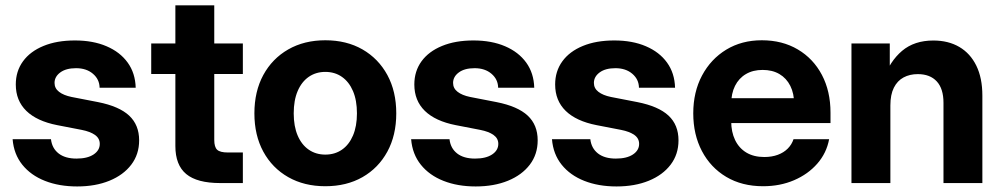

<svg xmlns="http://www.w3.org/2000/svg" viewBox="-20 -676 3699 709"><path d="M264.9 12.5Q198.2 12.5 146 -8.1Q93.8 -28.6 62.4 -67.7Q31 -106.8 26.6 -161.9H168.2Q172.1 -128.4 196.4 -109.4Q220.7 -90.4 262.5 -90.4Q302.7 -90.4 325.6 -105.6Q348.4 -120.8 348.4 -144.7Q348.4 -165.1 330.9 -177.6Q313.3 -190.2 281.6 -196.4L191.2 -213.9Q116.2 -228.6 77.3 -266.5Q38.3 -304.5 38.3 -364Q38.3 -413 64.9 -449.6Q91.4 -486.1 140.5 -506.3Q189.6 -526.6 256.7 -526.6Q323.6 -526.6 373.4 -505.2Q423.3 -483.9 451.4 -445Q479.6 -406 481.1 -352.1H347.8Q347.3 -383.1 323.2 -403.6Q299.1 -424.2 260.9 -424.2Q223.8 -424.2 202.6 -408.5Q181.4 -392.8 181.4 -369.8Q181.4 -349.8 198 -337Q214.6 -324.1 244.1 -318L341.9 -299Q420 -283.5 456.9 -249.1Q493.8 -214.7 493.8 -157.8Q493.8 -106.2 464.8 -68Q435.8 -29.7 384.1 -8.6Q332.4 12.5 264.9 12.5Z M876.8 -515.6V-402.7H538.4V-515.6ZM627.6 -656.2H771.2V-159.3Q771.2 -133.2 781.8 -123.1Q792.5 -112.9 821.6 -112.9Q833.8 -112.9 850.7 -112.9Q867.6 -112.9 876.8 -112.9V0Q863.8 0 840.4 0Q816.9 0 793.2 0Q707.8 0 667.7 -33.3Q627.6 -66.5 627.6 -136.8Z M1181.3 11.7Q1103.5 11.7 1044.4 -21.9Q985.3 -55.5 952.3 -116.1Q919.4 -176.6 919.4 -257.4Q919.4 -338.3 952.3 -399Q985.3 -459.6 1044.4 -493.5Q1103.5 -527.3 1181.3 -527.3Q1259.7 -527.3 1318.6 -493.5Q1377.4 -459.6 1410.4 -399Q1443.3 -338.3 1443.3 -257.4Q1443.3 -176.6 1410.4 -116.1Q1377.4 -55.5 1318.6 -21.9Q1259.7 11.7 1181.3 11.7ZM1181.3 -105.1Q1216.5 -105.1 1242.7 -123.3Q1268.9 -141.4 1283.5 -175.6Q1298.1 -209.8 1298.1 -257.4Q1298.1 -305.6 1283.5 -339.7Q1268.9 -373.8 1242.7 -392.1Q1216.5 -410.5 1181.3 -410.5Q1146.7 -410.5 1120.2 -392.3Q1093.8 -374 1079.2 -339.8Q1064.6 -305.6 1064.6 -257.4Q1064.6 -209.6 1079.2 -175.5Q1093.8 -141.4 1120.1 -123.3Q1146.5 -105.1 1181.3 -105.1Z M1736.6 12.5Q1669.8 12.5 1617.7 -8.1Q1565.5 -28.6 1534.1 -67.7Q1502.7 -106.8 1498.2 -161.9H1639.9Q1643.7 -128.4 1668 -109.4Q1692.3 -90.4 1734.1 -90.4Q1774.4 -90.4 1797.2 -105.6Q1820.1 -120.8 1820.1 -144.7Q1820.1 -165.1 1802.5 -177.6Q1785 -190.2 1753.2 -196.4L1662.9 -213.9Q1587.9 -228.6 1548.9 -266.5Q1510 -304.5 1510 -364Q1510 -413 1536.5 -449.6Q1563.1 -486.1 1612.2 -506.3Q1661.3 -526.6 1728.3 -526.6Q1795.2 -526.6 1845.1 -505.2Q1894.9 -483.9 1923.1 -445Q1951.3 -406 1952.8 -352.1H1819.5Q1819 -383.1 1794.9 -403.6Q1770.8 -424.2 1732.6 -424.2Q1695.5 -424.2 1674.3 -408.5Q1653.1 -392.8 1653.1 -369.8Q1653.1 -349.8 1669.7 -337Q1686.3 -324.1 1715.8 -318L1813.5 -299Q1891.7 -283.5 1928.6 -249.1Q1965.5 -214.7 1965.5 -157.8Q1965.5 -106.2 1936.5 -68Q1907.4 -29.7 1855.8 -8.6Q1804.1 12.5 1736.6 12.5Z M2256.6 12.5Q2189.9 12.5 2137.7 -8.1Q2085.5 -28.6 2054.1 -67.7Q2022.7 -106.8 2018.3 -161.9H2159.9Q2163.8 -128.4 2188.1 -109.4Q2212.4 -90.4 2254.2 -90.4Q2294.4 -90.4 2317.3 -105.6Q2340.1 -120.8 2340.1 -144.7Q2340.1 -165.1 2322.6 -177.6Q2305 -190.2 2273.3 -196.4L2182.9 -213.9Q2107.9 -228.6 2069 -266.5Q2030 -304.5 2030 -364Q2030 -413 2056.6 -449.6Q2083.1 -486.1 2132.2 -506.3Q2181.3 -526.6 2248.4 -526.6Q2315.3 -526.6 2365.1 -505.2Q2415 -483.9 2443.1 -445Q2471.3 -406 2472.8 -352.1H2339.5Q2339 -383.1 2314.9 -403.6Q2290.8 -424.2 2252.6 -424.2Q2215.5 -424.2 2194.3 -408.5Q2173.1 -392.8 2173.1 -369.8Q2173.1 -349.8 2189.7 -337Q2206.3 -324.1 2235.8 -318L2333.6 -299Q2411.7 -283.5 2448.6 -249.1Q2485.5 -214.7 2485.5 -157.8Q2485.5 -106.2 2456.5 -68Q2427.5 -29.7 2375.8 -8.6Q2324.1 12.5 2256.6 12.5Z M2798 11.7Q2719.9 11.7 2661.9 -22.8Q2603.8 -57.4 2571.9 -118.3Q2540 -179.2 2540 -257.4Q2540 -336.2 2572.4 -397.1Q2604.9 -458 2661.9 -492.7Q2719 -527.3 2793.2 -527.3Q2868.9 -527.3 2926.1 -493.4Q2983.4 -459.5 3015.1 -399.3Q3046.8 -339 3046.8 -260.3V-221.5H2591.3V-313.3H2977.5L2912.6 -291.6Q2912.6 -330.6 2898.4 -358.9Q2884.2 -387.2 2858.2 -402.5Q2832.2 -417.8 2796.1 -417.8Q2760.5 -417.8 2734.5 -402.5Q2708.4 -387.2 2694.2 -358.9Q2680.1 -330.6 2680.1 -291.6V-228.8Q2680.1 -189 2694.4 -159.1Q2708.8 -129.1 2736.1 -112.6Q2763.5 -96.2 2802.2 -96.2Q2830.4 -96.2 2852.3 -104.4Q2874.2 -112.5 2889 -127.4Q2903.7 -142.2 2910.2 -161.9H3041.7Q3032.2 -110.8 2998 -71.7Q2963.8 -32.6 2912.2 -10.5Q2860.5 11.7 2798 11.7Z M3267.9 -286.5V0H3124.2V-515.6H3265.7V-381.4H3241.2Q3265.8 -449.9 3311.1 -488.2Q3356.4 -526.4 3426.6 -526.4Q3481.8 -526.4 3522.4 -502.7Q3563 -478.9 3585.3 -433.5Q3607.6 -388.1 3607.6 -322.9V0H3464V-296.5Q3464 -348.4 3439.3 -375.3Q3414.5 -402.3 3369.1 -402.3Q3339.4 -402.3 3316.5 -390Q3293.7 -377.8 3280.8 -352.2Q3267.9 -326.6 3267.9 -286.5Z"/></svg>

Font: Inter Khmer Looped
Style: Regular
Weight: 400
Designer: Rasmus Andersson, Sovichet Tep
Foundry: Anagata Design
Version: Version 1.000